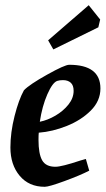

<svg xmlns="http://www.w3.org/2000/svg" viewBox="-20 -709 406 738"><path d="M129 -199Q128 -190 128 -171Q128 -118 142 -93Q156 -68 193 -68Q217 -68 289 -92L310 -98L323 -53Q288 -35 228 -13Q168 9 152 9Q91 9 55.5 -33.5Q20 -76 20 -142Q20 -200 36 -263Q52 -326 72 -362Q93 -384 161 -422Q229 -460 246 -460Q366 -460 366 -369Q366 -321 329 -284Q292 -247 237 -225Q182 -203 129 -199ZM133 -241Q163 -247 193 -264.5Q223 -282 243 -307Q263 -332 263 -360Q263 -381 252 -391Q241 -401 222 -401Q209 -401 200 -398Q182 -392 162 -346.5Q142 -301 133 -241ZM165 -554 321 -689 365 -634 358 -604 185 -519Z"/></svg>

Font: Grenze Medium
Style: Italic
Weight: 500
Italic angle: -10°
Designer: Renata Polastri
Foundry: Omnibus-Type
Version: Version 1.002; ttfautohint (v1.8)